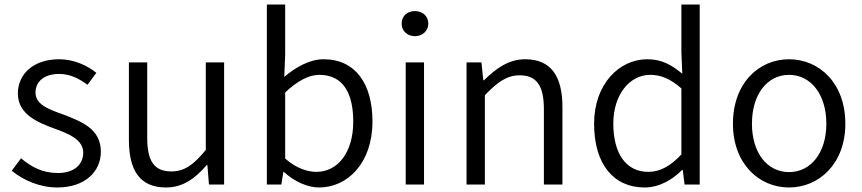

<svg xmlns="http://www.w3.org/2000/svg" viewBox="-20 -816 3810 849"><path d="M233 13C358 13 426 -59 426 -145C426 -248 338 -279 259 -310C197 -332 137 -353 137 -407C137 -451 170 -489 242 -489C291 -489 330 -468 367 -441L406 -494C365 -527 306 -554 242 -554C126 -554 59 -487 59 -403C59 -311 145 -275 222 -247C283 -225 348 -199 348 -141C348 -91 311 -51 236 -51C168 -51 120 -77 73 -116L32 -61C83 -19 156 13 233 13Z M714 13C789 13 843 -27 894 -86H897L904 0H971V-540H890V-153C836 -87 795 -58 738 -58C662 -58 631 -103 631 -207V-540H550V-197C550 -59 601 13 714 13Z M1391 13C1516 13 1627 -94 1627 -279C1627 -445 1552 -554 1411 -554C1349 -554 1288 -519 1237 -476L1241 -575V-796H1160V0H1224L1233 -56H1235C1283 -12 1341 13 1391 13ZM1379 -56C1342 -56 1290 -71 1241 -115V-407C1295 -458 1345 -485 1392 -485C1500 -485 1542 -400 1542 -278C1542 -141 1473 -56 1379 -56Z M1774 0H1855V-540H1774ZM1815 -656C1847 -656 1874 -679 1874 -711C1874 -746 1847 -767 1815 -767C1781 -767 1756 -746 1756 -711C1756 -679 1781 -656 1815 -656Z M2043 0H2124V-395C2180 -453 2221 -483 2278 -483C2353 -483 2385 -437 2385 -333V0H2467V-343C2467 -481 2415 -554 2302 -554C2228 -554 2172 -512 2120 -461H2117L2109 -540H2043Z M2830 13C2896 13 2954 -22 2997 -65H2999L3007 0H3074V-796H2993V-584L2997 -490C2948 -530 2906 -554 2842 -554C2718 -554 2607 -444 2607 -269C2607 -89 2694 13 2830 13ZM2847 -56C2748 -56 2692 -137 2692 -270C2692 -396 2763 -485 2855 -485C2902 -485 2944 -468 2993 -425V-133C2945 -82 2899 -56 2847 -56Z M3469 13C3601 13 3718 -91 3718 -269C3718 -450 3601 -554 3469 -554C3337 -554 3221 -450 3221 -269C3221 -91 3337 13 3469 13ZM3469 -55C3372 -55 3305 -141 3305 -269C3305 -398 3372 -485 3469 -485C3566 -485 3634 -398 3634 -269C3634 -141 3566 -55 3469 -55Z"/></svg>

Font: Noto Sans CJK JP DemiLight
Style: Regular
Weight: 350
Designer: Ryoko NISHIZUKA (kana & ideographs); Paul D. Hunt (Latin, Greek & Cyrillic); Wenlong ZHANG (bopomofo); Sandoll Communica
Foundry: Adobe Systems Incorporated
Version: Version 1.004;PS 1.004;hotconv 1.0.82;makeotf.lib2.5.63406